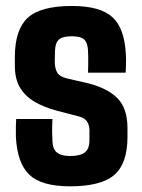

<svg xmlns="http://www.w3.org/2000/svg" viewBox="-20 -630 486 659"><path d="M220.5 9.5Q122.5 9.5 80.8 -30.2Q39 -70 34.5 -161Q34 -180 34.5 -197Q35 -214 35.5 -221.5H160Q158.5 -192.5 159 -175.5Q159.5 -158.5 160 -145.5Q161 -117.5 176 -106Q191 -94.5 220.5 -94.5Q255 -94.5 270.8 -106.5Q286.5 -118.5 287 -146.5Q287 -159.5 287 -162.8Q287 -166 287 -168.8Q287 -171.5 287 -184Q286.5 -202 278.2 -213.8Q270 -225.5 248.5 -231L177 -249.5Q130 -262 97.5 -281.5Q65 -301 48 -330.5Q31 -360 31 -404Q31 -413 31 -420.8Q31 -428.5 31 -436Q31.5 -529 75.5 -569.2Q119.5 -609.5 227 -609.5Q324.5 -609.5 366.2 -570.8Q408 -532 412 -442.5Q413 -431.5 412.5 -409.8Q412 -388 411 -380.5H282Q282.5 -391.5 282.8 -406.5Q283 -421.5 282.8 -435.8Q282.5 -450 282 -458Q280.5 -483.5 268.8 -494.5Q257 -505.5 227 -505.5Q195 -505.5 182.5 -494.5Q170 -483.5 169 -458Q169 -455 168.5 -446.5Q168 -438 168 -416.5Q168.5 -393.5 177 -380Q185.5 -366.5 211 -360.5L274.5 -346Q346 -329.5 381.8 -294.2Q417.5 -259 417.5 -191Q417.5 -182.5 417.5 -174.2Q417.5 -166 417.5 -157.5Q417 -68 371.8 -29.2Q326.5 9.5 220.5 9.5Z"/></svg>

Font: Big Shoulders Thin ExtraBold
Style: Regular
Weight: 800
Version: Version 2.002